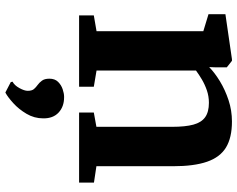

<svg xmlns="http://www.w3.org/2000/svg" viewBox="-103 -497 870 704"><g transform="rotate(90 332.0 -145.0)"><path d="M94.5 -64V-455.5L32 -474.5V-536.5L197 -560.5H203L227 -541.5V-503L226 -477Q247 -497.5 278.2 -516.5Q309.5 -535.5 347.2 -548Q385 -560.5 425.5 -560.5Q484.5 -560.5 520.5 -538.8Q556.5 -517 573 -469.2Q589.5 -421.5 589.5 -344.5V-63.5L649.5 -54.5V0H392.5V-54L445 -63.5V-341.5Q445 -389.5 437 -419Q429 -448.5 409.8 -462.2Q390.5 -476 357 -476Q333 -476 311.2 -468.5Q289.5 -461 271 -450Q252.5 -439 238.5 -428.5V-64L298 -54V0H36.5V-54ZM414 131.5Q414 164.5 397.2 192.8Q380.5 221 358.5 241Q336.5 261 320 270H318.5L281 250.5L279.5 244Q293 237 303 218.8Q313 200.5 313 188.5Q313 173 306.5 165.5Q300 158 291.5 152Q283 146 275.8 136.2Q268.5 126.5 268.5 109Q268.5 89 280 77.2Q291.5 65.5 307.2 60.2Q323 55 334 55H337Q371 55 392.8 75.2Q414.5 95.5 414 131.5Z"/></g></svg>

Font: Merriweather 36pt
Style: Bold
Weight: 700
Designer: Eben Sorkin
Foundry: Eben Sorkin
Version: Version 2.100